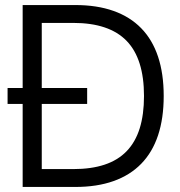

<svg xmlns="http://www.w3.org/2000/svg" viewBox="-20 -740 713 760"><path d="M10 -328.7H325V-391.7H10ZM278.3 0Q364 0 429.3 -23.2Q494.7 -46.3 538.9 -91.7Q583.2 -137 605.6 -204.3Q628 -271.7 628 -360Q628 -448.3 605.6 -515.7Q583.2 -583 538.9 -628.3Q494.7 -673.7 429.3 -696.8Q364 -720 278.3 -720H69.7V0ZM145.3 -649.3H270Q412.2 -649.3 481.1 -578.3Q550 -507.3 550 -360Q550 -286.5 533 -232Q516 -177.5 481.3 -141.6Q446.7 -105.7 393.9 -88.2Q341.2 -70.7 270 -70.7H145.3Z"/></svg>

Font: Vela Sans GX ExtLt
Style: Regular
Weight: 200
Designer: Principal design: Mikhail Sharanda - project Manrope.
Design modification: Ravid Balaliev
Foundry: Mikhail Sharanda
Version: Version 1.001